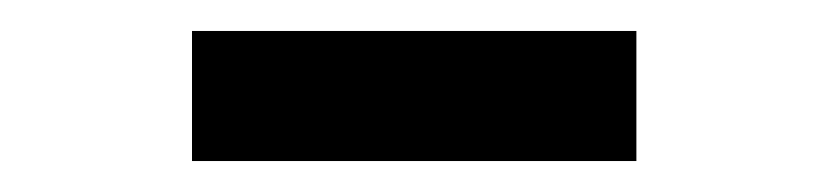

<svg xmlns="http://www.w3.org/2000/svg" viewBox="-20 -714 540 124"><path d="M104 -610V-694H391V-610Z"/></svg>

Font: Bree Serif
Style: Regular
Weight: 400
Designer: Veronika Burian, Jos Scaglione
Foundry: TypeTogether
Version: Version 1.002